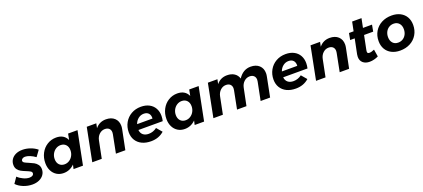

<svg xmlns="http://www.w3.org/2000/svg" viewBox="41 -1792 6461 2930"><g transform="rotate(-20 3272.0 -327.5)"><path d="M-17 -96 48 -191Q86 -154 138 -130.5Q190 -107 234 -107Q266 -107 285 -120Q304 -133 304 -155Q304 -175 283 -188Q262 -201 219 -218Q172 -237 141.5 -253.5Q111 -270 89 -299.5Q67 -329 67 -373Q67 -423 93 -462Q119 -501 166 -522.5Q213 -544 274 -544Q337 -544 401 -521.5Q465 -499 511 -460L441 -364Q399 -395 354.5 -413Q310 -431 276 -431Q250 -431 232 -418Q214 -405 214 -386Q214 -367 235 -354Q256 -341 299 -324Q347 -304 378 -287Q409 -270 432 -239.5Q455 -209 455 -165Q455 -115 428 -76Q401 -37 352.5 -15Q304 7 242 7Q168 7 97.5 -21Q27 -49 -17 -96Z M535 -232Q535 -319 572.5 -390.5Q610 -462 676 -503Q742 -544 822 -544Q886 -544 930 -517.5Q974 -491 997 -440L1016 -538H1169L1062 0H909L924 -68Q850 6 749 6Q686 6 637.5 -24Q589 -54 562 -108Q535 -162 535 -232ZM963 -287Q963 -344 931 -378Q899 -412 846 -412Q804 -412 768 -389Q732 -366 711 -326.5Q690 -287 690 -241Q690 -183 722 -149Q754 -115 807 -115Q849 -115 885 -138Q921 -161 942 -200.5Q963 -240 963 -287Z M1820 -370Q1820 -346 1814 -317L1750 0H1597L1655 -295Q1658 -310 1658 -324Q1658 -364 1633.5 -387.5Q1609 -411 1565 -411Q1514 -411 1474.5 -374.5Q1435 -338 1423 -279L1367 0H1213L1319 -538H1474L1459 -464Q1525 -545 1630 -545Q1718 -545 1769 -497.5Q1820 -450 1820 -370Z M2448 -306Q2448 -265 2438 -222H2043Q2048 -170 2082 -141.5Q2116 -113 2174 -113Q2209 -113 2243.5 -125Q2278 -137 2306 -159L2381 -71Q2295 6 2169 6Q2085 6 2022.5 -24Q1960 -54 1926 -109.5Q1892 -165 1892 -238Q1892 -324 1931.5 -394Q1971 -464 2040.5 -503.5Q2110 -543 2197 -543Q2274 -543 2330.5 -513.5Q2387 -484 2417.5 -430.5Q2448 -377 2448 -306ZM2203 -428Q2153 -428 2113 -396.5Q2073 -365 2055 -313H2305Q2309 -366 2282 -397Q2255 -428 2203 -428Z M2502 -232Q2502 -319 2539.5 -390.5Q2577 -462 2643 -503Q2709 -544 2789 -544Q2853 -544 2897 -517.5Q2941 -491 2964 -440L2983 -538H3136L3029 0H2876L2891 -68Q2817 6 2716 6Q2653 6 2604.5 -24Q2556 -54 2529 -108Q2502 -162 2502 -232ZM2930 -287Q2930 -344 2898 -378Q2866 -412 2813 -412Q2771 -412 2735 -389Q2699 -366 2678 -326.5Q2657 -287 2657 -241Q2657 -183 2689 -149Q2721 -115 2774 -115Q2816 -115 2852 -138Q2888 -161 2909 -200.5Q2930 -240 2930 -287Z M4170 -371Q4170 -346 4164 -317L4101 0H3947L4006 -295Q4009 -310 4009 -324Q4009 -364 3984 -387.5Q3959 -411 3916 -411Q3865 -411 3825.5 -374.5Q3786 -338 3774 -279L3717 0H3564L3622 -295Q3625 -310 3625 -324Q3625 -364 3600.5 -387.5Q3576 -411 3532 -411Q3481 -411 3441.5 -374.5Q3402 -338 3390 -279L3334 0H3180L3286 -538H3441L3426 -464Q3492 -545 3597 -545Q3668 -545 3715.5 -513.5Q3763 -482 3779 -426Q3857 -545 3980 -545Q4068 -545 4119 -497.5Q4170 -450 4170 -371Z M4799 -306Q4799 -265 4789 -222H4394Q4399 -170 4433 -141.5Q4467 -113 4525 -113Q4560 -113 4594.5 -125Q4629 -137 4657 -159L4732 -71Q4646 6 4520 6Q4436 6 4373.5 -24Q4311 -54 4277 -109.5Q4243 -165 4243 -238Q4243 -324 4282.5 -394Q4322 -464 4391.5 -503.5Q4461 -543 4548 -543Q4625 -543 4681.5 -513.5Q4738 -484 4768.5 -430.5Q4799 -377 4799 -306ZM4554 -428Q4504 -428 4464 -396.5Q4424 -365 4406 -313H4656Q4660 -366 4633 -397Q4606 -428 4554 -428Z M5454 -370Q5454 -346 5448 -317L5384 0H5231L5289 -295Q5292 -310 5292 -324Q5292 -364 5267.5 -387.5Q5243 -411 5199 -411Q5148 -411 5108.5 -374.5Q5069 -338 5057 -279L5001 0H4847L4953 -538H5108L5093 -464Q5159 -545 5264 -545Q5352 -545 5403 -497.5Q5454 -450 5454 -370Z M5729 -179Q5726 -164 5726 -154Q5726 -137 5734 -130Q5742 -123 5758 -123Q5794 -123 5841 -145L5860 -28Q5827 -11 5790 -2Q5753 7 5718 7Q5651 7 5610.5 -28Q5570 -63 5570 -125Q5570 -147 5574 -166L5623 -407H5549L5569 -514H5644L5674 -662H5826L5796 -514H5943L5923 -407H5775Z M6532 -296Q6532 -208 6491 -139Q6450 -70 6378 -32Q6306 6 6214 6Q6135 6 6075 -25Q6015 -56 5983 -112Q5951 -168 5951 -242Q5951 -330 5992 -398.5Q6033 -467 6105 -505Q6177 -543 6269 -543Q6349 -543 6408.5 -512Q6468 -481 6500 -425.5Q6532 -370 6532 -296ZM6107 -250Q6107 -191 6139 -155Q6171 -119 6226 -119Q6269 -119 6303 -140Q6337 -161 6356.5 -198.5Q6376 -236 6376 -284Q6376 -343 6343.5 -379Q6311 -415 6257 -415Q6214 -415 6180 -394Q6146 -373 6126.5 -335.5Q6107 -298 6107 -250Z"/></g></svg>

Font: Gontserrat SemiBold
Style: Italic
Weight: 600
Italic angle: -11.3°
Designer: Julieta Ulanovsky
Foundry: Julieta Ulanovsky
Version: Version 6.001